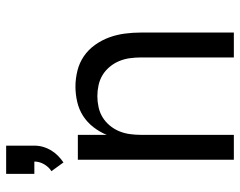

<svg xmlns="http://www.w3.org/2000/svg" viewBox="-100 -700 799 640"><g transform="rotate(-90 300.0 -379.5)"><path d="M79 -568 50 -608Q64 -617 73 -632.5Q82 -648 82 -665H41V-759H135V-665Q135 -650 131 -636Q127 -622 119.5 -609.5Q112 -597 101.5 -586.5Q91 -576 79 -568ZM88 0V-520H171V-424Q181 -448 197 -468.5Q213 -489 234 -502.5Q255 -516 280.5 -522Q306 -528 332 -528Q358 -528 384.5 -521.5Q411 -515 433 -500Q455 -485 471 -462.5Q487 -440 496 -415Q505 -390 508.5 -363.5Q512 -337 512 -310V0H429V-310Q429 -328 426.5 -346.5Q424 -365 417 -382Q410 -399 398 -413.5Q386 -428 370.5 -437.5Q355 -447 336.5 -451Q318 -455 300 -455Q282 -455 263.5 -451Q245 -447 229.5 -437.5Q214 -428 202 -413.5Q190 -399 183 -382Q176 -365 173.5 -346.5Q171 -328 171 -310V0Z"/></g></svg>

Font: Nova Nerd Font
Style: Regular
Weight: 400
Designer: Belleve Invis
Foundry: Belleve Invis
Version: Version 24.1.4; ttfautohint (v1.8.4);Nerd Fonts 3.1.1